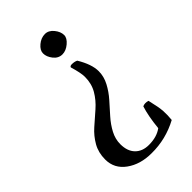

<svg xmlns="http://www.w3.org/2000/svg" viewBox="-221 -602 865 865"><g transform="rotate(-45 211.5 -170.0)"><path d="M304 -465Q304 -446 282 -427.5Q260 -409 237 -409Q212 -409 195 -430.5Q178 -452 178 -474Q178 -494 199.5 -512Q221 -530 246 -530Q269 -530 286.5 -508.5Q304 -487 304 -465ZM235 -348Q252 -348 264 -342Q299 -284 299 -240Q299 -206 282 -174Q265 -142 241 -115Q217 -88 192 -60Q167 -32 151 -1.5Q135 29 135 61Q135 106 159 130.5Q183 155 224 155Q275 155 307 131Q314 60 329 14Q344 7 363 13Q376 67 377.5 93Q379 119 376 148Q296 191 206 190Q135 190 86.5 155Q38 120 38 62Q38 18 57.5 -16Q77 -50 106 -75.5Q135 -101 166.5 -128.5Q198 -156 217.5 -189.5Q237 -223 237 -266Q237 -291 222 -341Q224 -348 235 -348Z"/></g></svg>

Font: Alike
Style: Regular
Weight: 400
Designer: Cyreal (www.cyreal.org)
Foundry: Cyreal (www.cyreal.org)
Version: Version 1.212